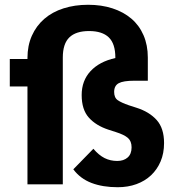

<svg xmlns="http://www.w3.org/2000/svg" viewBox="-20 -772 732 804"><path d="M667 -173Q667 -130 652.5 -96Q638 -62 612.5 -38Q587 -14 551.5 -1Q516 12 473 12Q410 12 363 -6Q316 -24 287 -63L371 -149Q394 -122 418 -110Q442 -98 471 -98Q498 -98 514.5 -112.5Q531 -127 531 -155Q531 -181 515.5 -194.5Q500 -208 465 -219L434 -229Q382 -246 352 -279.5Q322 -313 322 -374Q322 -434 359 -474Q396 -514 463 -529V-531Q463 -589 435.5 -615.5Q408 -642 353 -642Q298 -642 270.5 -615.5Q243 -589 243 -531V0H95V-410H21V-525H95V-529Q95 -581 113.5 -622.5Q132 -664 165.5 -693Q199 -722 246 -737Q293 -752 349 -752Q405 -752 451 -737Q497 -722 530 -694Q563 -666 581 -624.5Q599 -583 599 -531V-434H543Q496 -434 477 -423.5Q458 -413 458 -387Q458 -363 473 -352.5Q488 -342 520 -331L551 -321Q605 -304 636 -269.5Q667 -235 667 -173Z"/></svg>

Font: IBM Plex Arabic
Style: Bold
Weight: 700
Designer: Mike Abbink, Paul van der Laan, Pieter van Rosmalen, Wael Morcos, Khajak Apelian
Foundry: Bold Monday
Version: Version 1.0